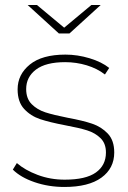

<svg xmlns="http://www.w3.org/2000/svg" viewBox="-20 -740 510 763"><path d="M31 -66 47 -92Q79 -64 129.5 -45Q180 -26 237 -26Q321 -26 361 -54.5Q401 -83 401 -134Q401 -170 379.5 -191Q358 -212 326 -222Q294 -232 240 -242Q177 -254 139.5 -266.5Q102 -279 76 -307Q50 -335 50 -385Q50 -444 98.5 -483.5Q147 -523 240 -523Q288 -523 336 -508.5Q384 -494 414 -470L397 -444Q366 -468 324.5 -480.5Q283 -493 239 -493Q162 -493 123 -463.5Q84 -434 84 -386Q84 -348 106 -326Q128 -304 160.5 -293.5Q193 -283 249 -272Q309 -261 346 -248.5Q383 -236 408.5 -209Q434 -182 434 -134Q434 -71 383 -34Q332 3 236 3Q173 3 117.5 -16Q62 -35 31 -66ZM380 -720 256 -607H214L90 -720H127L235 -630L343 -720Z"/></svg>

Font: Montserrat Alternates ExLight
Style: Regular
Weight: 275
Designer: Julieta Ulanovsky
Foundry: Julieta Ulanovsky
Version: Version 7.200